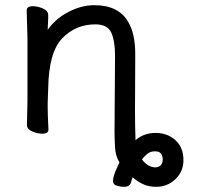

<svg xmlns="http://www.w3.org/2000/svg" viewBox="-20 -505 761 741"><path d="M409 -380Q394 -411 348 -411Q272 -411 220 -357Q168 -303 166 -163Q165 -131 164 -108V-92Q164 -63 167 -5Q167 11 144 11Q125 11 106 3Q84 -6 84 -22L86 -118V-361L83 -465Q83 -481 106 -481Q125 -481 144 -473Q166 -464 166 -447V-433Q165 -413 164 -390Q194 -432 239 -456Q291 -485 344 -485Q438 -485 475 -420Q502 -375 502 -295L501 -75Q501 -20 503 36Q535 8 580.5 8Q626 8 657 36Q688 64 688 113Q688 157 657 186.5Q626 216 583 216Q554 216 531.5 205.5Q509 195 492 179Q488 188 486 198Q481 216 459 216Q449 216 435 213Q416 209 416 192Q416 176 433 139Q438 128 441 122Q426 98 424 63.5Q422 29 422 2L424 -291Q424 -347 409 -380ZM528 110Q535 121 549 131Q565 141 578.5 141Q592 141 600 133Q608 125 608 111Q608 97 601.5 88Q595 79 578 79Q561 79 549.5 88Q538 97 528 110Z"/></svg>

Font: Moon Stars Kai
Style: Bold
Weight: 700
Designer: GuiWonder
Version: Version 1.101